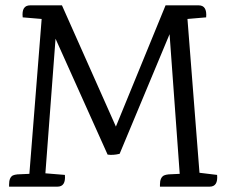

<svg xmlns="http://www.w3.org/2000/svg" viewBox="-20 -699 848 719"><path d="M765 0H579V-8Q579 -34 594 -42Q601 -45 611 -46L653 -48L615 -571L428 -123Q403 -117 383 -120L188 -554L150 -50L223 -44Q227 0 195 0H14V-8Q14 -34 28 -42Q35 -45 45 -46L90 -48L136 -628L65 -634Q60 -679 93 -679H212L414 -225L600 -679H724Q756 -679 752 -634L682 -628L727 -52L793 -44Q797 0 765 0Z"/></svg>

Font: Karma
Style: Regular
Weight: 400
Designer: Joana Correia
Foundry: Indian Type Foundry
Version: Version 1.202;PS 1.0;hotconv 1.0.78;makeotf.lib2.5.61930; tt